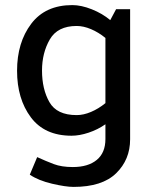

<svg xmlns="http://www.w3.org/2000/svg" viewBox="-20 -521 607 754"><path d="M394 -372Q367 -394 337.5 -406.5Q308 -419 281 -419Q206 -419 175.5 -366Q145 -313 145 -244Q145 -171 174 -120Q203 -69 281 -69Q308 -69 337.5 -81.5Q367 -94 394 -116ZM491 26Q491 106 436 159.5Q381 213 269 213Q238 213 184.5 200.5Q131 188 97 165Q104 148 111.5 130.5Q119 113 126 96Q161 112 191.5 123.5Q222 135 266 135Q326 135 360 107Q394 79 394 25V-33Q364 -12 328 0Q292 12 261 12Q155 12 101 -60.5Q47 -133 47 -243Q47 -354 102.5 -427.5Q158 -501 264 -501Q299 -501 340.5 -484.5Q382 -468 413 -442L436 -485H491Z"/></svg>

Font: Palanquin Medium
Style: Regular
Weight: 500
Designer: Pria Ravichandran
Version: Version 1.0.4